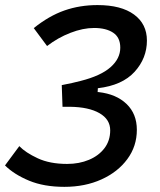

<svg xmlns="http://www.w3.org/2000/svg" viewBox="-23 -723 629 753"><path d="M229.5 9.8Q149.4 9.8 91.1 -14.4Q32.7 -38.6 -3.4 -74.2L52.7 -149.9Q77.1 -124.5 124.8 -102.3Q172.4 -80.1 240.2 -80.1Q287.6 -80.1 325.9 -96.2Q364.3 -112.3 386.7 -141.8Q409.2 -171.4 409.2 -211.9Q409.2 -254.9 367.2 -279.1Q325.2 -303.2 252 -304.2H222.2L219.2 -389.2Q240.7 -393.1 260.5 -397.7Q280.3 -402.3 293.9 -405.8Q372.6 -425.8 410.6 -459.5Q448.7 -493.2 448.7 -536.1Q448.7 -576.2 420.9 -594.7Q393.1 -613.3 346.2 -613.3Q302.2 -613.3 253.2 -594.2Q204.1 -575.2 161.6 -542.5L109.4 -612.8Q168.9 -660.6 229.5 -681.9Q290 -703.1 359.4 -703.1Q452.1 -703.1 502.7 -666Q553.2 -628.9 553.2 -564Q553.2 -494.6 504.9 -441.4Q456.5 -388.2 360.8 -377L359.9 -361.8H363.8Q433.1 -354 473.4 -315.2Q513.7 -276.4 513.7 -213.9Q513.7 -149.4 476.3 -98.9Q439 -48.3 374.8 -19.3Q310.5 9.8 229.5 9.8Z"/></svg>

Font: Cascadia Mono PL
Style: Italic
Weight: 400
Italic angle: -10°
Monospace: yes
Designer: Aaron Bell
Foundry: Saja Typeworks
Version: Version 2404.023; ttfautohint (v1.8.4)